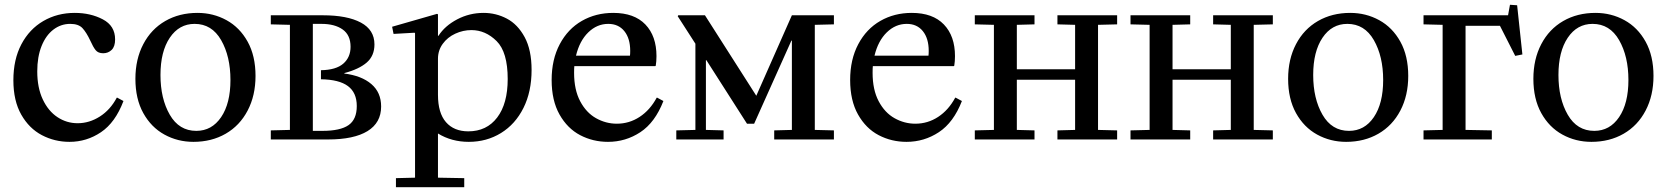

<svg xmlns="http://www.w3.org/2000/svg" viewBox="-20 -584 6980 804"><path d="M293 -530Q359 -530 410.5 -503Q462 -476 462 -419Q462 -389 447.5 -375Q433 -361 412 -361Q391 -361 380.5 -374Q370 -387 358 -414Q342 -448 325.5 -466Q309 -484 274 -484Q235 -484 203.5 -460Q172 -436 154 -391Q136 -346 136 -285Q136 -217 159 -168Q182 -119 220.5 -93.5Q259 -68 305 -68Q354 -68 398 -96Q442 -124 469 -175H471L497 -161Q463 -71 403 -30.5Q343 10 271 10Q209 10 155.5 -18Q102 -46 69 -104Q36 -162 36 -248Q36 -335 69.5 -398.5Q103 -462 161.5 -496Q220 -530 293 -530Z M807 -530Q873 -530 928.5 -499.5Q984 -469 1017 -409.5Q1050 -350 1050 -266Q1050 -184 1017 -121Q984 -58 925 -24Q866 10 790 10Q724 10 668.5 -20.5Q613 -51 580 -110.5Q547 -170 547 -254Q547 -336 580 -399Q613 -462 672 -496Q731 -530 807 -530ZM802 -36Q867 -36 906 -93.5Q945 -151 945 -249Q945 -348 906 -416Q867 -484 795 -484Q730 -484 691 -426Q652 -368 652 -270Q652 -171 691 -103.5Q730 -36 802 -36Z M1194 -40V-480L1114 -482V-520H1332Q1434 -520 1491 -489.5Q1548 -459 1548 -398Q1548 -350 1515.5 -322Q1483 -294 1422 -278V-276Q1494 -267 1535 -232Q1576 -197 1576 -138Q1576 -70 1519 -35Q1462 0 1354 0H1114V-38ZM1330 -36Q1405 -36 1439.5 -60Q1474 -84 1474 -140Q1474 -196 1437 -223.5Q1400 -251 1324 -252V-290Q1387 -291 1417.5 -317.5Q1448 -344 1448 -388Q1448 -437 1415 -460.5Q1382 -484 1326 -484H1290V-36Z M1810 -526 1814 -524V-434H1816Q1843 -476 1894.5 -503Q1946 -530 2005 -530Q2057 -530 2102.5 -506Q2148 -482 2177 -428.5Q2206 -375 2206 -291Q2206 -200 2172 -132Q2138 -64 2078 -27Q2018 10 1943 10Q1871 10 1814 -25V160L1924 162V200H1638V162L1718 160V-445L1716 -447L1628 -442L1622 -472ZM1941 -34Q2018 -34 2062 -92Q2106 -150 2106 -253Q2106 -366 2059.5 -412Q2013 -458 1954 -458Q1919 -458 1886.5 -443Q1854 -428 1834 -400.5Q1814 -373 1814 -338V-187Q1814 -111 1847.5 -72.5Q1881 -34 1941 -34Z M2563 -66Q2615 -66 2658.5 -94.5Q2702 -123 2730 -175H2732L2758 -161Q2723 -71 2661.5 -30.5Q2600 10 2526 10Q2463 10 2409.5 -18Q2356 -46 2323 -104.5Q2290 -163 2290 -249Q2290 -335 2324 -399Q2358 -463 2416.5 -496.5Q2475 -530 2548 -530Q2636 -530 2682.5 -481.5Q2729 -433 2729 -349Q2729 -327 2726 -309L2724 -307H2385Q2384 -298 2384 -279Q2384 -208 2409.5 -160Q2435 -112 2476 -89Q2517 -66 2563 -66ZM2618 -351Q2619 -358 2619 -371Q2619 -423 2594.5 -453.5Q2570 -484 2527 -484Q2480 -484 2443.5 -448.5Q2407 -413 2392 -351Z M2812 -38 2892 -40V-401L2818 -516L2820 -520H2932L3147 -183L3296 -520H3472V-482L3392 -480V-40L3472 -38V0H3222V-38L3296 -40V-414H3294L3138 -66H3108L2938 -332H2936V-40L3010 -38V0H2812Z M3813 -66Q3865 -66 3908.5 -94.5Q3952 -123 3980 -175H3982L4008 -161Q3973 -71 3911.5 -30.5Q3850 10 3776 10Q3713 10 3659.5 -18Q3606 -46 3573 -104.5Q3540 -163 3540 -249Q3540 -335 3574 -399Q3608 -463 3666.5 -496.5Q3725 -530 3798 -530Q3886 -530 3932.5 -481.5Q3979 -433 3979 -349Q3979 -327 3976 -309L3974 -307H3635Q3634 -298 3634 -279Q3634 -208 3659.5 -160Q3685 -112 3726 -89Q3767 -66 3813 -66ZM3868 -351Q3869 -358 3869 -371Q3869 -423 3844.5 -453.5Q3820 -484 3777 -484Q3730 -484 3693.5 -448.5Q3657 -413 3642 -351Z M4142 -40V-480L4062 -482V-520H4312V-482L4238 -480V-294H4482V-480L4408 -482V-520H4658V-482L4578 -480V-40L4658 -38V0H4408V-38L4482 -40V-250H4238V-40L4312 -38V0H4062V-38Z M4794 -40V-480L4714 -482V-520H4964V-482L4890 -480V-294H5134V-480L5060 -482V-520H5310V-482L5230 -480V-40L5310 -38V0H5060V-38L5134 -40V-250H4890V-40L4964 -38V0H4714V-38Z M5634 -530Q5700 -530 5755.5 -499.5Q5811 -469 5844 -409.5Q5877 -350 5877 -266Q5877 -184 5844 -121Q5811 -58 5752 -24Q5693 10 5617 10Q5551 10 5495.5 -20.5Q5440 -51 5407 -110.5Q5374 -170 5374 -254Q5374 -336 5407 -399Q5440 -462 5499 -496Q5558 -530 5634 -530ZM5629 -36Q5694 -36 5733 -93.5Q5772 -151 5772 -249Q5772 -348 5733 -416Q5694 -484 5622 -484Q5557 -484 5518 -426Q5479 -368 5479 -270Q5479 -171 5518 -103.5Q5557 -36 5629 -36Z M6303 -564 6333 -562 6355 -356 6325 -350 6261 -476H6117V-40L6227 -38V0H5941V-38L6021 -40V-480L5941 -482V-520H6295Z M6661 -530Q6727 -530 6782.5 -499.5Q6838 -469 6871 -409.5Q6904 -350 6904 -266Q6904 -184 6871 -121Q6838 -58 6779 -24Q6720 10 6644 10Q6578 10 6522.5 -20.5Q6467 -51 6434 -110.5Q6401 -170 6401 -254Q6401 -336 6434 -399Q6467 -462 6526 -496Q6585 -530 6661 -530ZM6656 -36Q6721 -36 6760 -93.5Q6799 -151 6799 -249Q6799 -348 6760 -416Q6721 -484 6649 -484Q6584 -484 6545 -426Q6506 -368 6506 -270Q6506 -171 6545 -103.5Q6584 -36 6656 -36Z"/></svg>

Font: Minipax
Style: Regular
Weight: 400
Designer: Raphaël Ronot, Igor Stepanchenko (Cyrillic)
Foundry: steppetype
Version: Version 1.002